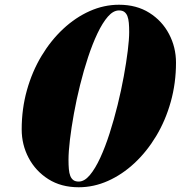

<svg xmlns="http://www.w3.org/2000/svg" viewBox="-20 -780 762 810"><path d="M312 10Q238 10 184 -24.2Q130 -58.5 100.8 -114Q71.5 -169.5 71.5 -234Q71.5 -320.5 93.5 -399.2Q115.5 -478 155 -543.8Q194.5 -609.5 246.5 -658Q298.5 -706.5 358.5 -733.2Q418.5 -760 482 -760Q556 -760 610 -726Q664 -692 693.2 -636.2Q722.5 -580.5 722.5 -516Q722.5 -429.5 700.5 -350.8Q678.5 -272 639 -206.2Q599.5 -140.5 547.5 -92Q495.5 -43.5 435.5 -16.8Q375.5 10 312 10ZM312 -14Q336 -14 358.8 -41Q381.5 -68 402.8 -114Q424 -160 442.5 -217.8Q461 -275.5 476.2 -337.2Q491.5 -399 502.2 -458Q513 -517 519 -565.8Q525 -614.5 525 -644.5Q525 -666.5 523.5 -683.5Q522 -700.5 517.5 -712Q513 -723.5 504.5 -729.8Q496 -736 482 -736Q458 -736 435.2 -710Q412.5 -684 391.2 -639.2Q370 -594.5 351.5 -538.5Q333 -482.5 317.8 -421.2Q302.5 -360 291.8 -300.5Q281 -241 275 -190.5Q269 -140 269 -105.5Q269 -83.5 270.5 -66.5Q272 -49.5 276.5 -38Q281 -26.5 289.5 -20.2Q298 -14 312 -14Z"/></svg>

Font: Bodoni Moda 9pt Black
Style: Italic
Weight: 900
Italic angle: -13°
Designer: Owen Earl
Foundry: indestructible type
Version: Version 2.004